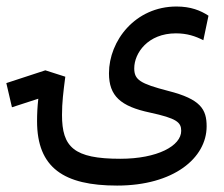

<svg xmlns="http://www.w3.org/2000/svg" viewBox="-96 -412 702 601"><path d="M270.5 168.9C447.8 168.9 550.8 82.5 550.8 -16.6C550.8 -69.3 532.7 -101.6 430.7 -127.4C342.3 -150.4 324.2 -162.1 324.2 -198.2C324.2 -245.6 366.7 -307.6 454.6 -307.6C489.7 -307.6 515.6 -298.8 540.5 -286.1L556.6 -362.8C531.7 -379.4 500.5 -391.6 456.5 -391.6C327.6 -391.6 245.1 -284.7 245.1 -182.6C245.1 -111.8 281.2 -79.1 373.5 -59.6C457 -41.5 471.2 -29.3 471.2 -2.4C471.2 44.4 397 85 280.3 85C134.8 85 98.1 48.3 98.1 -52.2C98.1 -91.3 102.1 -123 108.4 -171.9L45.9 -191.9L-76.2 -151.9L-58.6 -76.2L23.9 -103C21 -77.1 20 -54.7 20 -32.7C20 113.3 104 168.9 270.5 168.9Z"/></svg>

Font: Cascadia Code SemiLight
Style: Regular
Weight: 350
Monospace: yes
Designer: Aaron Bell
Foundry: Saja Typeworks
Version: Version 2404.023